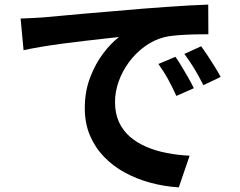

<svg xmlns="http://www.w3.org/2000/svg" viewBox="-20 -766 1040 832"><path d="M69.3 -685.6Q98.8 -686.6 126 -688.1Q153.2 -689.6 167.4 -690.6Q198.5 -693.4 243.9 -697.6Q289.3 -701.8 345.5 -706.8Q401.8 -711.7 465.9 -717Q530 -722.4 599 -728.4Q650.7 -732.6 702.6 -736.1Q754.4 -739.6 800.9 -742.4Q847.4 -745.1 882.3 -746.1L883 -617.6Q856.2 -617.9 821.1 -616.9Q786.1 -615.9 751.5 -613.4Q716.8 -611 689.7 -604.3Q644.9 -592.5 606.2 -563.9Q567.5 -535.4 538.8 -496.6Q510.2 -457.8 494.3 -413.2Q478.4 -368.6 478.4 -323.9Q478.4 -274.6 495.5 -237.2Q512.7 -199.8 543.4 -173.3Q574.1 -146.8 615 -129.4Q655.8 -112 703.3 -102.9Q750.8 -93.8 801.7 -91.3L754.8 45.9Q692 42 632.4 26Q572.7 9.9 521.1 -18.2Q469.4 -46.2 430.5 -86.8Q391.5 -127.3 369.5 -179.7Q347.4 -232 347.4 -297.1Q347.4 -369.4 370.4 -429.8Q393.5 -490.3 427.8 -535.4Q462.2 -580.5 496 -605.6Q467.8 -602.4 428.4 -598.1Q389 -593.8 343.2 -588.4Q297.5 -583.1 250.7 -576.9Q203.9 -570.7 160.3 -563.4Q116.8 -556.1 82.1 -548.5ZM740.2 -519.8Q752.7 -502.4 767.4 -477.9Q782.2 -453.4 796.2 -428.8Q810.3 -404.1 819.9 -383.8L744.3 -350.3Q725.4 -391.7 707.7 -423.8Q689.9 -455.9 666.4 -488.8ZM851.8 -565.6Q864.6 -548.2 880.2 -524.5Q895.8 -500.8 910.8 -476.5Q925.7 -452.3 936.2 -432.7L861.4 -396.9Q840.7 -437.5 822.1 -468.3Q803.6 -499.2 779 -532.3Z"/></svg>

Font: Noto Sans HK Thin
Style: Regular
Weight: 100
Designer: Ryoko NISHIZUKA 西塚涼子 (kana, bopomofo & ideographs); Paul D. Hunt (Latin, Greek & Cyrillic); Sandoll Communications 산돌커뮤니
Foundry: Adobe
Version: Version 2.004-H2;hotconv 1.0.118;makeotfexe 2.5.65603